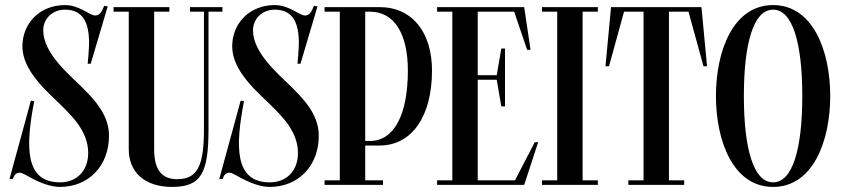

<svg xmlns="http://www.w3.org/2000/svg" viewBox="-20 -728 3314 756"><path d="M216.2 8C327.2 8 409.2 -73 409.2 -194C409.2 -281 343.2 -344 298.2 -389C253.2 -434 150.2 -518 150.2 -608.5C150.2 -652.8 185 -690 236.2 -690C324.8 -690 337.2 -609 328.2 -510L325.2 -477H337.2L404.2 -703L390.2 -705C380.2 -679 371.2 -667 355.2 -667C332.2 -667 293.2 -708 236.2 -708C137.2 -708 68.2 -637 68.2 -545C68.2 -447 171.2 -363 216.2 -318C261.2 -273 327.2 -212.5 327.2 -125.5C327.2 -56 283 -10 216.2 -10C76.2 -10 80.8 -153.5 114.8 -330L101.5 -331.5L17.5 -23.5H30.8C34.8 -37.5 42.8 -47.5 55.8 -48C68.2 -48.5 83.8 -37 109.8 -23.5C138.8 -8.5 179.2 8 216.2 8Z M856 -700H728V-682H783V-219.5C783 -82 761 -22.5 678.5 -22.5C623.5 -22.5 587 -50.5 587 -140V-682H647V-700H427V-682H487V-140C487 -51 548.5 8 658 8C772.5 8 801 -47.5 801 -219.5V-682H856Z M1042.2 8C1153.2 8 1235.2 -73 1235.2 -194C1235.2 -281 1169.2 -344 1124.2 -389C1079.2 -434 976.2 -518 976.2 -608.5C976.2 -652.8 1011 -690 1062.2 -690C1150.8 -690 1163.2 -609 1154.2 -510L1151.2 -477H1163.2L1230.2 -703L1216.2 -705C1206.2 -679 1197.2 -667 1181.2 -667C1158.2 -667 1119.2 -708 1062.2 -708C963.2 -708 894.2 -637 894.2 -545C894.2 -447 997.2 -363 1042.2 -318C1087.2 -273 1153.2 -212.5 1153.2 -125.5C1153.2 -56 1109 -10 1042.2 -10C902.2 -10 906.8 -153.5 940.8 -330L927.5 -331.5L843.5 -23.5H856.8C860.8 -37.5 868.8 -47.5 881.8 -48C894.2 -48.5 909.8 -37 935.8 -23.5C964.8 -8.5 1005.2 8 1042.2 8Z M1474 -155C1604 -155 1681 -273 1681 -450C1681 -600 1604 -700 1474 -700H1258V-682H1318V-18H1258V0H1488V-18H1418V-155ZM1437 -682C1532.5 -682 1586 -595 1586 -450C1586 -278 1532.5 -173 1437 -173H1418V-682Z M2007.8 -18H1861V-414H1935.8L1954 -309H1968.5V-537H1954L1935.8 -432H1861V-682H2004.6L2055.5 -532H2069L2044 -700H1701V-682H1761V-18H1701V0H2044L2099 -168H2085.5Z M2334 -700H2114V-682H2174V-18H2114V0H2334V-18H2274V-682H2334Z M2742 -700H2386L2364 -467H2378L2437.1 -682H2514V-18H2454V0H2674V-18H2614V-682H2690.9L2750 -467H2764Z M3024 -708C2866 -708 2799 -526 2799 -350C2799 -174 2866 8 3024 8C3182 8 3249 -174 3249 -350C3249 -526 3182 -708 3024 -708ZM3024 -10C2947 -10 2909 -142 2909 -350C2909 -558 2947 -690 3024 -690C3101 -690 3139 -558 3139 -350C3139 -142 3101 -10 3024 -10Z"/></svg>

Font: Picaflor 24 pt
Style: Regular
Weight: 400
Designer: Ariel Martín Pérez
Foundry: Tunera Type Foundry
Version: Version 1.000;hotconv 1.0.109;makeotfexe 2.5.65596